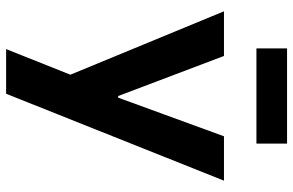

<svg xmlns="http://www.w3.org/2000/svg" viewBox="-186 -565 962 630"><g transform="rotate(90 295.0 -250.0)"><path d="M17.1 -503.9H163.6L354.5 0H225.1ZM225.1 0 291 -156.7H306.6L298.8 -152.3L427.2 -503.9H572.8L287.6 210.9H141.1ZM451.2 -610.4H138.7V-710.9H451.2Z"/></g></svg>

Font: Wanted Sans Std Variable
Style: Regular
Weight: 400
Designer: Original Design by Kil Hyung-jin and Kang Hanbin, Wanted Lab, Inc;
Foundry: Wanted Lab, Inc.
Version: Version 1.003;Glyphs 3.2 (3227)